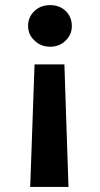

<svg xmlns="http://www.w3.org/2000/svg" viewBox="-20 -589 394 757"><path d="M250 147.9H99.1L116.2 -335H233.9ZM116.2 -545.9Q140.6 -568.8 178.2 -568.8Q214.4 -568.8 238.8 -545.9Q263.2 -521.5 263.2 -486.8Q263.2 -452.1 238.8 -429.2Q214.4 -404.8 178.2 -404.8Q140.6 -404.8 116.2 -429.2Q90.8 -451.7 90.8 -486.8Q90.8 -522 116.2 -545.9Z"/></svg>

Font: PoppinsZ SemiBold
Style: Regular
Weight: 600
Designer: Ninad Kale (Devanagari), Jonny Pinhorn (Latin)
Foundry: Indian Type Foundry
Version: Version 3.002;FEAKit 1.0